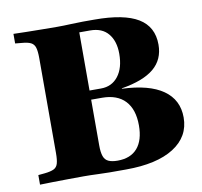

<svg xmlns="http://www.w3.org/2000/svg" viewBox="-68 -644 755 716"><g transform="rotate(-10 309.5 -285.5)"><path d="M290.3 0Q272.6 0 245.2 -1.2Q217.7 -2.4 192.7 -2.4Q166.9 -2.4 135.9 -2Q104.8 -1.6 76.6 -1.2Q48.4 -0.8 27.4 0V-36.3L52.4 -38.7Q75 -41.1 86.7 -46.8Q98.4 -52.4 102.4 -66.1Q106.5 -79.8 106.5 -105.6V-465.3Q106.5 -491.1 102.4 -504.8Q98.4 -518.5 86.7 -524.6Q75 -530.6 52.4 -532.3L27.4 -534.7V-571Q48.4 -570.2 76.6 -569.8Q104.8 -569.4 135.9 -569Q166.9 -568.5 192.7 -568.5Q217.7 -568.5 245.2 -569.8Q272.6 -571 290.3 -571H333.9Q446 -571 499.6 -538.3Q553.2 -505.6 553.2 -437.9Q553.2 -381.5 513.3 -348Q473.4 -314.5 390.3 -300.8V-299.2Q492.7 -295.2 545.6 -258.1Q598.4 -221 598.4 -154Q598.4 -81.5 534.3 -40.7Q470.2 0 353.2 0ZM328.2 -37.9Q377.4 -37.9 403.2 -67.7Q429 -97.6 429 -154Q429 -214.5 398.8 -246.8Q368.5 -279 311.3 -279H224.2V-313.7H313.7Q354.8 -313.7 379 -344.8Q403.2 -375.8 403.2 -429.8Q403.2 -477.4 379.8 -505.6Q356.5 -533.9 311.3 -533.9H270.2V-105.6Q270.2 -79.8 275.4 -64.9Q280.6 -50 293.5 -44Q306.5 -37.9 328.2 -37.9Z"/></g></svg>

Font: Playfair 9pt Black
Style: Regular
Weight: 900
Designer: Claus Eggers Sørensen
Foundry: Claus Eggers Sørensen
Version: Version 2.203